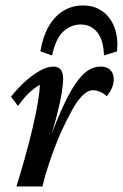

<svg xmlns="http://www.w3.org/2000/svg" viewBox="-20 -670 442 690"><path d="M314.5 -345.7Q294.9 -345.7 275.9 -326.2Q256.8 -306.6 238.8 -273.9Q220.7 -241.2 202.1 -201.2Q177.7 -146.5 159.2 -91.3Q140.6 -36.1 132.8 0H39.1Q54.7 -49.8 69.8 -104Q85 -158.2 97.2 -210Q109.4 -261.7 116.2 -302.7Q123 -343.8 123 -365.2Q102.5 -353.5 83.5 -335.4Q64.5 -317.4 44.9 -289.1L19.5 -322.3Q43.9 -353.5 71.3 -377.9Q98.6 -402.3 124.5 -416.5Q150.4 -430.7 171.9 -430.7Q189.5 -430.7 198.2 -419.9Q207 -409.2 207 -384.8Q207 -369.1 201.7 -335.4Q196.3 -301.8 181.2 -243.2Q166 -184.6 133.8 -95.7H129.9Q161.1 -179.7 187 -242.7Q212.9 -305.7 237.3 -347.2Q261.7 -388.7 286.6 -409.7Q311.5 -430.7 341.8 -430.7Q364.3 -430.7 376.5 -418.5Q388.7 -406.2 388.7 -384.8Q388.7 -370.1 382.3 -354.5Q376 -338.9 363.3 -324.2Q352.5 -335 339.4 -340.3Q326.2 -345.7 314.5 -345.7ZM167 -470.7 125 -485.4Q134.8 -541 156.2 -577.1Q177.7 -613.3 209 -631.8Q240.2 -650.4 277.3 -650.4Q320.3 -650.4 349.6 -628.4Q378.9 -606.4 392.1 -569.3Q405.3 -532.2 400.4 -485.4L353.5 -470.7Q352.5 -524.4 330.1 -553.2Q307.6 -582 269.5 -582Q236.3 -582 208.5 -557.6Q180.7 -533.2 167 -470.7Z"/></svg>

Font: Crimson Pro Medium
Style: Italic
Weight: 500
Italic angle: -12°
Designer: Jacques Le Bailly
Foundry: Baron von Fonthausen
Version: Version 1.003